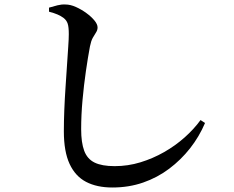

<svg xmlns="http://www.w3.org/2000/svg" viewBox="-20 -789 1040 854"><path d="M480 45Q411 45 363 20Q315 -5 289.5 -60Q264 -115 264 -205Q264 -249 266 -299.5Q268 -350 271.5 -401Q275 -452 278 -498.5Q281 -545 283.5 -581Q286 -617 286 -637Q286 -669 281 -684Q276 -699 263 -709Q251 -718 236 -724.5Q221 -731 198 -737V-755Q218 -761 236 -765.5Q254 -770 271 -769Q293 -769 317.5 -758Q342 -747 364 -731Q386 -715 400 -698Q414 -681 414 -667Q414 -655 407 -644.5Q400 -634 392.5 -620.5Q385 -607 380 -582Q371 -534 362 -472Q353 -410 347 -343.5Q341 -277 341 -214Q341 -155 354.5 -118.5Q368 -82 400.5 -66Q433 -50 490 -50Q549 -50 604.5 -67Q660 -84 710 -112.5Q760 -141 801.5 -178Q843 -215 872 -255L892 -242Q866 -181 825.5 -129.5Q785 -78 732.5 -38.5Q680 1 616.5 23Q553 45 480 45Z"/></svg>

Font: Noto Serif JP ExtraLight SemiBold
Style: Regular
Weight: 600
Version: Version 2.003-H1;hotconv 1.1.1;makeotfexe 2.6.0